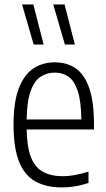

<svg xmlns="http://www.w3.org/2000/svg" viewBox="-20 -828 474 858"><path d="M256.5 9.5Q185.5 9.5 137.2 -17.8Q89 -45 64.8 -106.5Q40.5 -168 40.5 -271Q40.5 -372.5 64.2 -433.8Q88 -495 129.5 -522.2Q171 -549.5 225 -549.5Q279 -549.5 318.2 -522.5Q357.5 -495.5 378.8 -434.2Q400 -373 400 -270.5V-249.5H99Q100.5 -170 118.8 -124.5Q137 -79 172.8 -59.8Q208.5 -40.5 261.5 -40.5Q309.5 -40.5 375.5 -61V-10.5Q342 0.5 313.2 5Q284.5 9.5 256.5 9.5ZM225 -503.5Q190 -503.5 162 -485.5Q134 -467.5 117.2 -422Q100.5 -376.5 99 -294H343.5Q342.5 -376.5 327.2 -422Q312 -467.5 285.8 -485.5Q259.5 -503.5 225 -503.5ZM270 -629 218 -808H268.5L314.5 -629ZM130.5 -629 78.5 -808H129L175 -629Z"/></svg>

Font: Encode Sans Cnd Lt
Style: Regular
Weight: 300
Width: 3
Designer: Multiple Designers
Foundry: Impallari Type
Version: Version 3.002; ttfautohint (v1.8.3) -l 8 -r 50 -G 200 -x 14 